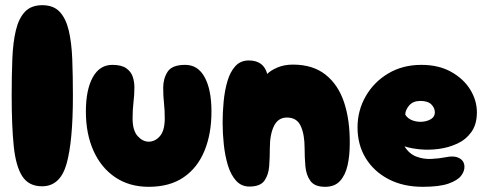

<svg xmlns="http://www.w3.org/2000/svg" viewBox="-20 -720 1883 740"><path d="M142 -2Q91 -2 66 -40.5Q41 -79 33 -156.5Q25 -234 25 -351Q25 -428 27.5 -492Q30 -556 41 -602.5Q52 -649 76 -674.5Q100 -700 143 -700Q186 -700 210 -674.5Q234 -649 245 -602.5Q256 -556 258.5 -492Q261 -428 261 -351Q261 -175 236.5 -88.5Q212 -2 142 -2Z M553 0Q479 0 424.5 -36.5Q370 -73 340.5 -138.5Q311 -204 311 -290Q311 -374 337.5 -422Q364 -470 413 -470Q448 -470 466.5 -457Q485 -444 491.5 -424.5Q498 -405 498 -383Q498 -355 494.5 -326Q491 -297 491 -264Q491 -217 510.5 -195.5Q530 -174 553 -174Q578 -174 596.5 -195.5Q615 -217 615 -264Q615 -297 612 -323Q609 -349 609 -382Q609 -417 626 -443.5Q643 -470 694 -470Q743 -470 769 -422Q795 -374 795 -290Q795 -204 768 -138.5Q741 -73 687.5 -36.5Q634 0 553 0Z M1233 0Q1193 0 1176.5 -22.5Q1160 -45 1157 -79.5Q1154 -114 1154 -149Q1154 -202 1139 -234.5Q1124 -267 1086 -267Q1052 -267 1036 -234.5Q1020 -202 1020 -149Q1020 -114 1017.5 -80Q1015 -46 999 -23.5Q983 -1 941 -1Q910 -1 889.5 -24Q869 -47 858 -84Q847 -121 842.5 -164Q838 -207 838 -247Q838 -287 842 -329Q846 -371 856.5 -407Q867 -443 887 -465Q907 -487 939 -487Q996 -487 1010 -435Q1022 -448 1048.5 -459.5Q1075 -471 1109 -471Q1186 -471 1235 -432Q1284 -393 1306.5 -324.5Q1329 -256 1328 -166Q1328 -120 1319.5 -82.5Q1311 -45 1290.5 -22.5Q1270 0 1233 0Z M1609 0Q1534 0 1477.5 -29.5Q1421 -59 1389.5 -110.5Q1358 -162 1358 -229Q1358 -294 1389.5 -349Q1421 -404 1476.5 -437Q1532 -470 1604 -470Q1671 -470 1719 -443Q1767 -416 1792.5 -374.5Q1818 -333 1818 -287Q1818 -241 1797 -211.5Q1776 -182 1742.5 -166.5Q1709 -151 1671 -146Q1633 -141 1598 -144.5Q1563 -148 1539 -156Q1557 -127 1584.5 -116.5Q1612 -106 1642.5 -107.5Q1673 -109 1698 -114Q1729 -121 1749 -111Q1769 -101 1770 -79Q1771 -61 1757.5 -43Q1744 -25 1709 -12.5Q1674 0 1609 0ZM1542 -278Q1552 -262 1571 -255.5Q1590 -249 1609.5 -251Q1629 -253 1642.5 -262Q1656 -271 1656 -287Q1656 -304 1642.5 -317.5Q1629 -331 1600 -331Q1572 -331 1557 -313.5Q1542 -296 1542 -278Z"/></svg>

Font: Cherry Bomb One
Style: Regular
Weight: 400
Designer: satsuyako
Foundry: satsuyako
Version: Version 4.100; ttfautohint (v1.8.3)